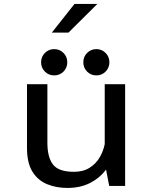

<svg xmlns="http://www.w3.org/2000/svg" viewBox="-20 -916 750 946"><path d="M312 10Q258 10 212.8 -8.2Q167.5 -26.5 140.2 -69.5Q113 -112.5 113 -188V-501H213.5V-212Q213.5 -141.5 241 -105.5Q268.5 -69.5 344.5 -69.5Q390.5 -69.5 422 -89.8Q453.5 -110 471.5 -141.2Q489.5 -172.5 496 -206V-501H596.5V0H518L502.5 -80.5Q471 -38.5 423.2 -14.2Q375.5 10 312 10ZM247 -544.5Q220 -544.5 201.2 -563.2Q182.5 -582 182.5 -609Q182.5 -636.5 201.2 -655.2Q220 -674 247 -674Q274 -674 292.8 -655.2Q311.5 -636.5 311.5 -609Q311.5 -582 292.8 -563.2Q274 -544.5 247 -544.5ZM455 -544.5Q428 -544.5 409.2 -563.2Q390.5 -582 390.5 -609Q390.5 -636.5 409.2 -655.2Q428 -674 455 -674Q481.5 -674 500.2 -655.2Q519 -636.5 519 -609Q519 -582 500.2 -563.2Q481.5 -544.5 455 -544.5ZM235.5 -755.5 347 -896.5H459.5L317.5 -755.5Z"/></svg>

Font: League Mono
Style: Regular
Weight: 400
Width: 6
Designer: Tyler Finck
Foundry: The League of Moveable Type / Tyler Finck
Version: Version 2.300;RELEASE